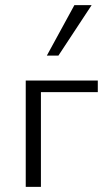

<svg xmlns="http://www.w3.org/2000/svg" viewBox="-20 -726 424 746"><path d="M80 0V-413H139V0ZM111 -368V-413H360V-368ZM162 -510 269 -706H336L207 -510Z"/></svg>

Font: Ysabeau Office Light
Style: Regular
Weight: 300
Designer: Christian Thalmann (Catharsis Fonts)
Version: Version 2.001;gftools[0.9.30]; featfreeze: tnum,lnum,ss02